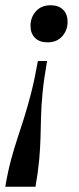

<svg xmlns="http://www.w3.org/2000/svg" viewBox="-25 -537 300 730"><path d="M167 -517Q198 -517 215 -500Q232 -483 232 -454Q232 -422 211.5 -399Q191 -376 156 -376Q125 -376 108 -393Q91 -410 91 -439Q91 -471 111.5 -494Q132 -517 167 -517ZM119 -305H154Q142 -237 137 -186Q132 -135 131 -93.5Q130 -52 129 -13Q128 26 124 70.5Q120 115 110 173H-5Q5 115 17 70.5Q29 26 42 -13Q55 -52 68 -93.5Q81 -135 94 -186Q107 -237 119 -305Z"/></svg>

Font: Inria Serif
Style: Bold Italic
Weight: 700
Italic angle: -10°
Designer: Black Foundry Team
Foundry: Black Foundry
Version: Version 1.000; ttfautohint (v1.8.3)